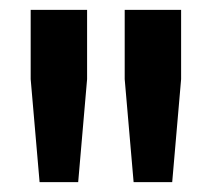

<svg xmlns="http://www.w3.org/2000/svg" viewBox="-20 -732 428 388"><path d="M138 -364H60L42 -572V-712H156V-572ZM328 -364H250L232 -572V-712H346V-572Z"/></svg>

Font: Metropolitano
Style: Bold
Weight: 700
Designer: Fonts by Alex Slobzheninov & Chris M. Simpson / Changes by Cristiano Sobral
Foundry: Fonts by Alex Slobzheninov & Chris M. Simpson / Changes by Cristiano Sobral
Version: Version 1.00;August 30, 2020;FontCreator 13.0.0.2681 64-bit